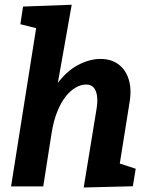

<svg xmlns="http://www.w3.org/2000/svg" viewBox="-20 -799 641 823"><path d="M338.8 4.7 393.4 -329.6Q399 -361.5 396.2 -385.5Q393.3 -409.4 382.1 -423.1Q370.9 -436.7 348.4 -436.7Q327.4 -436.7 304.7 -423.8Q282.1 -411 261.6 -385.3Q241.2 -359.6 225.3 -320.1Q209.4 -280.5 200.9 -227.2L165.4 0H27.4L137.9 -697L154.9 -673.3L67.3 -695.2L78.8 -770.9L287.4 -778.6L214.5 -368.2L161.7 -292.1Q182.8 -381.9 223.6 -437.9Q264.4 -493.9 314.2 -520.1Q364 -546.4 410.5 -546.4Q456.3 -546.4 487.4 -523.5Q518.5 -500.5 531.6 -459.1Q544.8 -417.6 535.5 -361.4L489.7 -74.5L430.8 -118.4L561.7 -75.7L549.5 -0.6Z"/></svg>

Font: Bitter Thin
Style: Italic
Weight: 100
Italic angle: -9°
Designer: Sol Matas, and Bitter project Authors
Foundry: Sol Matas
Version: Version 2.002